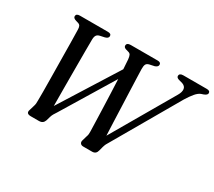

<svg xmlns="http://www.w3.org/2000/svg" viewBox="-130 -951 1343 1203"><g transform="rotate(30 542.0 -350.0)"><path d="M862.5 -680Q862.5 -700 890.5 -700H1060.5Q1084.5 -700 1084.5 -682.5Q1084.5 -669 1060.5 -660L1044 -654.5Q1025.5 -647 1007.8 -626Q990 -605 969 -571L698 -102.5Q691 -92 686 -81.8Q681 -71.5 677 -57L669.5 -28.5Q662.5 0 634.5 0H570Q555.5 0 548.8 -9.5Q542 -19 547.5 -34L556.5 -65Q560.5 -75.5 561.5 -85Q562.5 -94.5 562 -105Q561.5 -124.5 560.2 -165Q559 -205.5 557.2 -258.2Q555.5 -311 553.2 -367.8Q551 -424.5 548.5 -476L322 -103.5Q313 -90 307 -79.8Q301 -69.5 297 -56L289 -28Q284.5 -14.5 275.2 -7.2Q266 0 248.5 0H191Q154 0 165 -31L175 -64.5Q178.5 -75 179.8 -85Q181 -95 180.5 -108.5Q181 -126.5 180.8 -172Q180.5 -217.5 179.8 -278.5Q179 -339.5 178.2 -404Q177.5 -468.5 176.8 -524.8Q176 -581 175 -616.5Q175 -632.5 170.5 -642.2Q166 -652 153 -655.5L138 -660Q115.5 -666.5 115.5 -680.5Q115.5 -700 142.5 -700H345Q369.5 -700 369.5 -682.5Q369.5 -666 345 -660L314.5 -653.5Q298 -650 290.8 -640Q283.5 -630 283 -609Q282.5 -579 282.5 -522.8Q282.5 -466.5 282.5 -397Q282.5 -327.5 282.8 -257Q283 -186.5 283.5 -128L545.5 -545Q543 -590 541 -613.5Q539 -633.5 534.2 -643.2Q529.5 -653 516.5 -656L497.5 -661.5Q481.5 -667 481.5 -679.5Q481.5 -700 510 -700H705Q728.5 -700 728.5 -682.5Q728.5 -674 722.2 -668.5Q716 -663 707 -660L672 -652.5Q655 -648.5 649.2 -637.5Q643.5 -626.5 644 -602.5Q644.5 -583 646 -542Q647.5 -501 649.5 -447.2Q651.5 -393.5 653.8 -335.8Q656 -278 658 -224.8Q660 -171.5 662 -131.5L922 -579Q937.5 -605.5 934.8 -625.8Q932 -646 908 -654.5L880.5 -662Q862.5 -667.5 862.5 -680Z"/></g></svg>

Font: Fraunces 9pt
Style: Italic
Weight: 400
Italic angle: -16°
Version: Version 1.000;[b76b70a41]